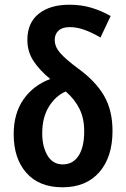

<svg xmlns="http://www.w3.org/2000/svg" viewBox="-20 -784 536 814"><path d="M274 -764Q325 -764 368 -751Q411 -738 449 -716L406 -625Q370 -646 338 -657.5Q306 -669 276 -669Q244 -669 228 -654Q212 -639 212 -615Q212 -586 235 -559.5Q258 -533 312 -493Q386 -439 421.5 -377.5Q457 -316 457 -229Q457 -118 401 -54Q345 10 245 10Q146 10 92 -51Q38 -112 38 -215Q38 -303 79.5 -362.5Q121 -422 193 -449Q148 -486 122 -525.5Q96 -565 96 -615Q96 -687 144 -725.5Q192 -764 274 -764ZM259 -396Q217 -379 188 -333Q159 -287 159 -219Q159 -162 181.5 -124.5Q204 -87 246 -87Q289 -87 313 -123.5Q337 -160 337 -228Q337 -282 317 -322.5Q297 -363 259 -396Z"/></svg>

Font: Avrile Sans Condensed SemiBold
Style: Regular
Weight: 600
Width: 3
Designer: Monotype Design Team
Foundry: Monotype Imaging Inc.
Version: Version 2.001;September 10, 2019;FontCreator 11.5.0.2425 64-